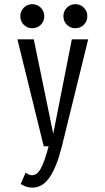

<svg xmlns="http://www.w3.org/2000/svg" viewBox="-20 -684 490 898"><path d="M170.8 -568.2Q154.5 -552 131 -552Q107.5 -552 91.2 -568.2Q75 -584.5 75 -608Q75 -631.5 91.2 -648Q107.5 -664.5 131 -664.5Q154.5 -664.5 170.8 -648Q187 -631.5 187 -608Q187 -584.5 170.8 -568.2ZM372.2 -568.2Q356 -552 332.5 -552Q309 -552 292.8 -568.2Q276.5 -584.5 276.5 -608Q276.5 -631.5 292.8 -648Q309 -664.5 332.5 -664.5Q356 -664.5 372.2 -648Q388.5 -631.5 388.5 -608Q388.5 -584.5 372.2 -568.2ZM138 -500 229 -58.5 316 -500H392.5L269.5 0Q246 94.5 213 144Q180 193.5 131.5 193.5Q115.5 193.5 99 187.5Q82.5 181.5 77 176L100 123Q115 135.5 130 135.5Q154.5 135.5 172 102Q189.5 68.5 207.5 0H184.5L61.5 -500Z"/></svg>

Font: League Mono Condensed Light
Style: Regular
Weight: 300
Width: 1
Designer: Tyler Finck
Foundry: The League of Moveable Type / Tyler Finck
Version: Version 2.210